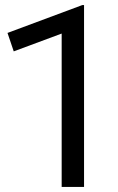

<svg xmlns="http://www.w3.org/2000/svg" viewBox="-20 -735 464 755"><path d="M222.5 0V-603L34 -533L9.5 -605.5L303.5 -715H310.5V0Z"/></svg>

Font: Geologica Roman Light
Style: Regular
Weight: 300
Designer: Sindre Bremnes, Frode Helland
Foundry: Monokrom Skriftforlag AS
Version: Version 1.010;gftools[0.9.28]